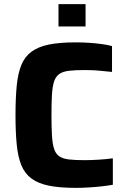

<svg xmlns="http://www.w3.org/2000/svg" viewBox="-20 -901 610 929"><path d="M347 8Q269 8 217 -2.5Q165 -13 132.5 -37Q100 -61 83.5 -101Q67 -141 61 -201Q55 -261 55 -344Q55 -427 61 -487Q67 -547 83.5 -587Q100 -627 132.5 -651Q165 -675 217 -685.5Q269 -696 347 -696Q377 -696 409 -694Q441 -692 471 -688Q501 -684 522 -678V-553Q491 -556 465.5 -558.5Q440 -561 421 -561.5Q402 -562 389 -562Q343 -562 313.5 -558.5Q284 -555 267 -543Q250 -531 242 -507.5Q234 -484 231.5 -444.5Q229 -405 229 -344Q229 -284 231.5 -244Q234 -204 242 -180Q250 -156 267 -144.5Q284 -133 313.5 -129.5Q343 -126 389 -126Q420 -126 459 -128.5Q498 -131 526 -135V-7Q504 -3 473 0.5Q442 4 409.5 6Q377 8 347 8ZM263 -773V-881H394V-773Z"/></svg>

Font: Saira Thin
Style: Bold
Weight: 700
Version: Version 1.101